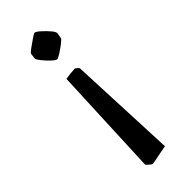

<svg xmlns="http://www.w3.org/2000/svg" viewBox="-214 -484 689 689"><g transform="rotate(-45 130.5 -139.5)"><path d="M73 -412Q74 -415 88 -425.5Q102 -436 117 -446Q132 -456 135 -456Q141 -456 155 -443.5Q169 -431 181 -417Q193 -403 192 -396L188 -375Q188 -372 174 -361Q160 -350 145 -340.5Q130 -331 126 -331Q120 -331 106.5 -343.5Q93 -356 81.5 -370.5Q70 -385 70 -390ZM178 163Q165 165 148 168.5Q131 172 118 174.5Q105 177 102 177Q100 177 90.5 169Q81 161 81 158L99 -258Q110 -260 124.5 -261.5Q139 -263 146 -263Q148 -263 154 -257.5Q160 -252 160 -250Z"/></g></svg>

Font: Grenze Gotisch
Style: Regular
Weight: 400
Designer: Renata Polastri
Foundry: Omnibus-Type
Version: Version 1.001